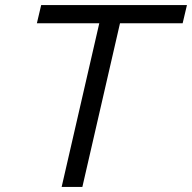

<svg xmlns="http://www.w3.org/2000/svg" viewBox="-20 -740 760 760"><path d="M224 0 373 -648H126L143 -720H720L703 -648H455L306 0Z"/></svg>

Font: Instrument Sans
Style: Italic
Weight: 400
Italic angle: -13°
Designer: Rodrigo Fuenzalida
Foundry: fragTYPE
Version: Version 1.000;gftools[0.9.28]